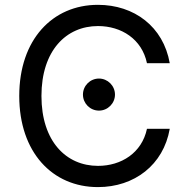

<svg xmlns="http://www.w3.org/2000/svg" viewBox="-20 -757 769 787"><path d="M582.4 -497.9H675.8C649.5 -648.4 529.5 -737.2 381.4 -737.2C195 -737.2 58.9 -594.5 58.9 -363.6C58.9 -132.8 194.6 9.9 381.4 9.9C530.9 9.9 649.9 -81 675.8 -229H582.4C561.4 -130 476.9 -77.1 381.7 -77.1C251.4 -77.1 149.9 -177.6 149.9 -363.6C149.9 -549.4 251.1 -650.2 381.7 -650.2C477.3 -650.2 561.8 -596.9 582.4 -497.9ZM320 -369.3C320 -333.1 349.4 -303.6 385.7 -303.6C421.5 -303.6 451.3 -333.1 451.3 -369.3C451.3 -405.5 421.5 -435 385.7 -435C349.4 -435 320 -405.5 320 -369.3Z"/></svg>

Font: Margiela Sans Text
Style: Regular
Weight: 400
Designer: Stefan Endress, Andreas Faust
Version: Version 1.100;FEAKit 1.0